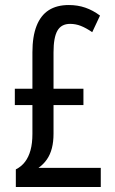

<svg xmlns="http://www.w3.org/2000/svg" viewBox="-20 -744 459 764"><path d="M254 -724Q289 -724 319.5 -713.5Q350 -703 378 -682L347 -616Q322 -633 301.5 -641Q281 -649 259 -649Q224 -649 208.5 -622Q193 -595 193 -536V-391H312V-326H193V-212Q193 -180 186.5 -154.5Q180 -129 166.5 -109.5Q153 -90 133 -76H381V0H43V-70Q65 -81 79.5 -100Q94 -119 101.5 -146.5Q109 -174 109 -211V-326H39V-391H109V-536Q109 -599 125.5 -641Q142 -683 174 -703.5Q206 -724 254 -724Z"/></svg>

Font: Noto Sans Display ExtraCondensed
Style: Regular
Weight: 400
Width: 2
Version: Version 2.003